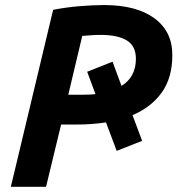

<svg xmlns="http://www.w3.org/2000/svg" viewBox="-20 -720 684 740"><path d="M21.8 0 184.8 -682.2Q235.2 -692 286.6 -696.2Q338 -700.5 381.2 -700.5Q505.5 -700.5 574.9 -649.8Q644.2 -599 644.2 -507.8Q644.2 -420.2 603.4 -363.4Q562.5 -306.5 490.8 -276.2L527.8 -177.2L429.8 -138.5L388.5 -248.2Q361.5 -244.2 333.2 -242.1Q305 -240 274.5 -240H215.5L157.5 0ZM243.2 -355H301.2Q313.8 -355 325.4 -355.4Q337 -355.8 348 -357.2L316 -443.5L413.8 -482.2L448.2 -389Q475.8 -405.8 489.8 -432.1Q503.8 -458.5 503.8 -493.2Q503.8 -542.5 469 -564Q434.2 -585.5 367.8 -585.5Q348.8 -585.5 329.9 -584.1Q311 -582.8 297 -581.5Z"/></svg>

Font: Ubuntu Sans
Style: Italic
Weight: 400
Italic angle: -13.5°
Designer: Dalton Maag Ltd
Foundry: Dalton Maag Ltd
Version: Version 1.006